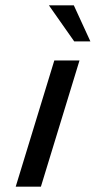

<svg xmlns="http://www.w3.org/2000/svg" viewBox="-20 -704 400 724"><path d="M39.2 0H134.2L279.8 -476H184.8ZM259.8 -548H320.8L258.3 -684H164.3Z"/></svg>

Font: Din Kursivschrift
Style: Eng
Weight: 400
Version: Version 1.089